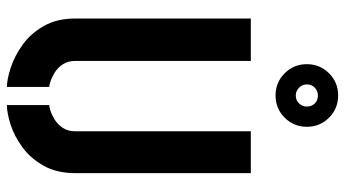

<svg xmlns="http://www.w3.org/2000/svg" viewBox="-241 -751 997 555"><g transform="rotate(90 257.5 -473.5)"><path d="M256.1 -771.5Q218.3 -771.5 191.9 -797.8Q165.5 -824.1 165.5 -861.9Q165.5 -899.7 191.8 -926.1Q218.1 -952.5 255.9 -952.5Q293.7 -952.5 320.1 -926.2Q346.5 -899.9 346.5 -862.1Q346.5 -824.3 320.2 -797.9Q293.9 -771.5 256.1 -771.5ZM256 -830Q270 -830 279 -839.5Q288 -849 288 -862Q288 -876 279 -885Q270 -894 256 -894Q243 -894 233.5 -885Q224 -876 224 -862Q224 -849 233.5 -839.5Q243 -830 256 -830ZM231.3 5Q209.5 5 175.8 -6Q142.1 -17 109.8 -40Q77.5 -63 55.5 -101Q33.5 -139 33.5 -193V-700H156.1V-193Q156.1 -171.4 165.8 -156.7Q175.5 -142 189.2 -133.5Q203 -124.9 214.9 -121.1Q226.8 -117.2 231.3 -117.2ZM283.8 5V-117.2Q288.4 -117.2 300.3 -121Q312.3 -124.7 325.9 -133.2Q339.5 -141.7 349.5 -156.4Q359.5 -171.1 359.5 -193V-700H480.5V-193Q480.5 -139 459 -101Q437.5 -63 405.2 -39.5Q372.9 -16 339.8 -5.5Q306.6 5 283.8 5Z"/></g></svg>

Font: Stick No Bills ExtraLight
Style: Regular
Weight: 200
Designer: Kosala Senevirathne, Siva Puranthara, Lasantha Premarathna, Tharique Azeez
Foundry: mooniak
Version: Version 2.000